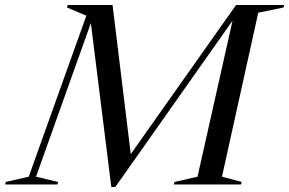

<svg xmlns="http://www.w3.org/2000/svg" viewBox="-74 -735 1152 765"><path d="M866.5 -715H1058L1055.5 -705L955 -684.5L810.5 -31L889 -10L886 0H618.5L621.5 -10L713 -31L852.5 -652.5L385.5 10H369.5L288 -643L69.5 -31L157.5 -10L154.5 0H-53.5L-51 -10L40.5 -31L270 -672.5L193 -705L195.5 -715H374.5L447 -121Z"/></svg>

Font: Newsreader 72pt
Style: Italic
Weight: 400
Italic angle: -17°
Designer: Hugues Gentile
Foundry: Production Type
Version: Version 1.003; ttfautohint (v1.8.3)